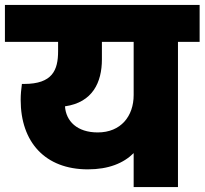

<svg xmlns="http://www.w3.org/2000/svg" viewBox="-34 -760 831 780"><path d="M363 -222C279 -222 234 -268 230 -328C342 -344 380 -425 380 -519V-590H509V-374C509 -288 457 -222 363 -222ZM-14 -590H202V-552C202 -475 179 -419 64 -419H55C52 -396 50 -377 50 -354C50 -183 149 -72 323 -72C407 -72 468 -97 509 -138V0H689V-590H777V-740H-14Z"/></svg>

Font: SVN-Poppins ExtraBold
Style: Regular
Weight: 800
Designer: Ninad Kale (Devanagari), Jonny Pinhorn (Latin)
Foundry: Indian Type Foundry
Version: Version 3.002 2017; ttfautohint (v1.8.3)